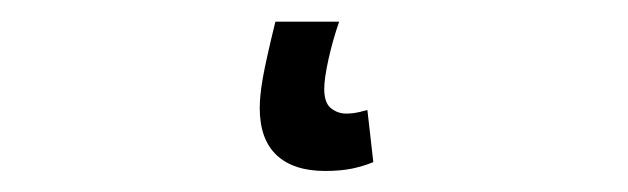

<svg xmlns="http://www.w3.org/2000/svg" viewBox="-20 42 582 178"><path d="M281.4 200.5Q252.1 200.5 236.4 185.8Q220.8 171.1 220.8 142.1Q220.8 130.7 223.6 114.6Q226.4 98.5 235.3 62.1H294.4Q288.4 79.4 284.5 97.1Q280.6 114.8 280.6 124.5Q280.6 137.3 286.8 142.3Q293.1 147.3 300.8 147.3Q304.7 147.3 308.4 146.8Q312.1 146.3 320.6 144L326.1 192.3Q317.2 196 306.4 198.3Q295.5 200.5 281.4 200.5Z"/></svg>

Font: Source Sans 3 VF
Style: Italic
Weight: 200
Italic angle: -11°
Designer: Paul D. Hunt
Foundry: Adobe Systems Incorporated
Version: Version 3.042;hotconv 1.0.118;makeotfexe 2.5.65603